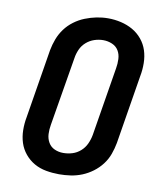

<svg xmlns="http://www.w3.org/2000/svg" viewBox="-84 -816 768 893"><g transform="rotate(10 300.0 -369.0)"><path d="M255 8Q224 8 193.5 2.5Q163 -3 137.5 -17.5Q112 -32 93 -55Q74 -78 65 -106Q56 -134 55.5 -165.5Q55 -197 61 -228L114 -553Q119 -580 129 -606.5Q139 -633 156 -656Q173 -679 196.5 -696.5Q220 -714 246.5 -724.5Q273 -735 300 -740.5Q327 -746 355 -746Q386 -746 416 -739Q446 -732 471.5 -717.5Q497 -703 516 -680Q535 -657 544 -629Q553 -601 553.5 -569.5Q554 -538 548 -507L495 -182Q490 -155 480.5 -128.5Q471 -102 453.5 -79Q436 -56 412.5 -38.5Q389 -21 363 -10.5Q337 0 309.5 4Q282 8 255 8ZM257 -93Q279 -93 300 -99.5Q321 -106 338 -121Q355 -136 364.5 -156.5Q374 -177 378 -199L431 -523Q435 -545 434 -567.5Q433 -590 422.5 -607.5Q412 -625 392 -633.5Q372 -642 350 -642Q329 -642 308 -635Q287 -628 270 -613Q253 -598 244 -577.5Q235 -557 232 -536L178 -212Q174 -190 175 -168Q176 -146 186.5 -128Q197 -110 216 -101.5Q235 -93 257 -93Z"/></g></svg>

Font: Iosevka Slab Extended
Style: Bold Italic
Weight: 700
Width: 7
Italic angle: -9°
Monospace: yes
Designer: Belleve Invis
Foundry: Belleve Invis
Version: Version 11.1.0; ttfautohint (v1.8.3)